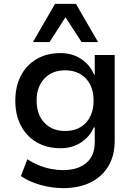

<svg xmlns="http://www.w3.org/2000/svg" viewBox="-20 -782 699 991"><path d="M306 189Q248 189 189 172.5Q130 156 88 127L121 40Q147 57 178 70Q209 83 241.5 89.5Q274 96 304 96Q382 96 425.5 59Q469 22 469 -47V-124H464Q444 -77 398.5 -47Q353 -17 293 -17Q222 -17 169.5 -47.5Q117 -78 88 -133.5Q59 -189 59 -262Q59 -336 88 -391.5Q117 -447 169.5 -477.5Q222 -508 293 -508Q353 -508 399 -477.5Q445 -447 466 -396H469V-498H572V-55Q572 20 540 74.5Q508 129 448.5 159Q389 189 306 189ZM316 -106Q384 -106 423.5 -148.5Q463 -191 463 -263Q463 -334 423.5 -376.5Q384 -419 316 -419Q249 -419 209 -376.5Q169 -334 169 -263Q169 -191 209 -148.5Q249 -106 316 -106ZM150 -565 264 -762H372L486 -565H401L318 -693L236 -565Z"/></svg>

Font: Nunito Sans 7pt SemiBold
Style: Regular
Weight: 600
Designer: Vernon Adams
Foundry: Vernon Adams
Version: Version 3.101;gftools[0.9.27]